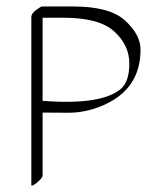

<svg xmlns="http://www.w3.org/2000/svg" viewBox="-20 -555 460 601"><path d="M113.3 -202.6V-6.3Q113.3 2 96.9 15.6Q80.6 29.3 78.1 24.9V-501.5Q78.1 -512.7 93 -523.7Q107.9 -534.7 111.3 -534.7H209.5Q323.7 -534.7 371.8 -490.5Q419.9 -446.3 419.9 -399.9Q419.9 -275.4 302.2 -225.1Q249.5 -202.1 193.8 -202.1Q138.2 -202.1 113.3 -202.6ZM113.3 -239.3Q299.3 -225.1 359.4 -277.8Q384.8 -300.3 384.8 -356.7Q384.8 -413.1 337.9 -456.3Q291 -499.5 178.7 -499.5H113.3Z"/></svg>

Font: ML-NILA06
Style: Regular
Weight: 400
Designer: CLT@C-DIT
Version: Version ML-NILA06 1.0